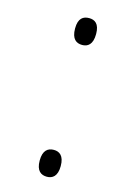

<svg xmlns="http://www.w3.org/2000/svg" viewBox="-88 -559 397 608"><g transform="rotate(15 110.5 -255.0)"><path d="M128 -427C146 -427 162 -437 162 -472C162 -506 146 -515 128 -515C109 -515 93 -506 93 -472C93 -437 109 -427 128 -427ZM128 5C146 5 162 -5 162 -39C162 -73 146 -83 128 -83C109 -83 93 -73 93 -39C93 -5 109 5 128 5Z"/></g></svg>

Font: Noto Serif Bengali SemiCondensed ExtraLight
Style: Regular
Weight: 200
Width: 4
Designer: Juan Bruce, Universal Thirst, Indian Type Foundry and the Monotype Design Team.
Foundry: Monotype Imaging Inc.
Version: Version 2.003